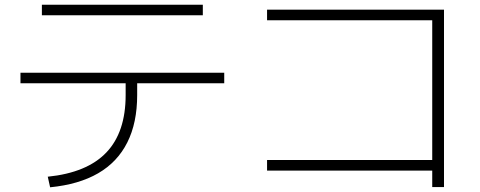

<svg xmlns="http://www.w3.org/2000/svg" viewBox="-20 -758 2040 816"><path d="M183 -7Q350 -24 432 -110Q514 -196 514 -354V-404H67V-449H933V-404H563V-354Q563 -236 521 -152.5Q479 -69 397 -21.5Q315 26 193 38ZM158 -693V-738H842V-693Z M1817 37V-33H1115V-78H1817V-672H1115V-717H1867V37Z"/></svg>

Font: M PLUS 1 Light
Style: Regular
Weight: 300
Designer: Coji Morishita
Foundry: UNDERFOREST DESIGN
Version: Version 1.001